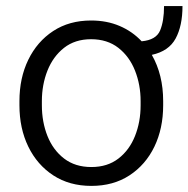

<svg xmlns="http://www.w3.org/2000/svg" viewBox="-20 -606 624 636"><path d="M44.4 -257.3V-271Q44.4 -347.7 73.7 -408Q103 -468.3 156.2 -503.2Q209.5 -538.1 281.7 -538.1Q334 -538.1 376.2 -520Q418.5 -502 449.2 -469.2Q497.1 -473.6 510.3 -504.9Q523.4 -536.1 523.4 -585.9H584.5Q584.5 -520.5 561.8 -478.5Q539.1 -436.5 482.9 -424.3Q520.5 -358.4 520.5 -271V-257.3Q520.5 -180.7 491.5 -120.4Q462.4 -60.1 408.9 -25.1Q355.5 9.8 282.7 9.8Q210 9.8 156.5 -25.1Q103 -60.1 73.7 -120.4Q44.4 -180.7 44.4 -257.3ZM118.7 -271V-257.3Q118.7 -202.1 137.2 -155.5Q155.8 -108.9 192.4 -80.8Q229 -52.7 282.7 -52.7Q335.9 -52.7 372.3 -80.8Q408.7 -108.9 427.2 -155.5Q445.8 -202.1 445.8 -257.3V-271Q445.8 -325.2 427.2 -372.1Q408.7 -418.9 372.1 -447.5Q335.4 -476.1 281.7 -476.1Q228.5 -476.1 192.1 -447.5Q155.8 -418.9 137.2 -372.1Q118.7 -325.2 118.7 -271Z"/></svg>

Font: Vazirmatn RD FD Light
Style: Regular
Weight: 300
Designer: Saber Rastikerdar
Foundry: Saber Rastikerdar
Version: Version 33.003